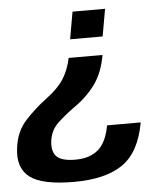

<svg xmlns="http://www.w3.org/2000/svg" viewBox="-65 -638 664 776"><g transform="rotate(-5 266.5 -250.0)"><path d="M363.5 -408H226Q216.5 -361 193.8 -324.8Q171 -288.5 120 -250.5Q77 -219 35.5 -174.2Q-6 -129.5 -13.5 -61Q-23.5 17.5 26 55.2Q75.5 93 205 93Q332 93 402 45Q472 -3 493.5 -123H357Q345 -55.5 310.8 -25.8Q276.5 4 218 4Q159.5 4 140 -18.5Q120.5 -41 127.5 -84.5Q134 -125 163.5 -152.5Q193 -180 230.5 -207Q283 -243 317 -289.8Q351 -336.5 363.5 -408ZM370.5 -482.5 390 -593H258L238.5 -482.5Z"/></g></svg>

Font: Anybody UltraCondensed Thin SemiBold
Style: Italic
Weight: 600
Italic angle: -10°
Version: Version 1.111